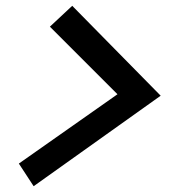

<svg xmlns="http://www.w3.org/2000/svg" viewBox="-20 -678 640 662"><path d="M385 -353 152 -586 229 -658 534 -348 96 -36 45 -114Z"/></svg>

Font: Red Hat Mono SemiBold
Style: Italic
Weight: 600
Italic angle: -12°
Monospace: yes
Designer: Pentagram, MCKL
Foundry: MCKL
Version: Version 1.030